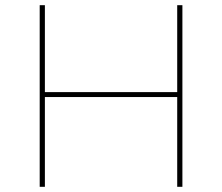

<svg xmlns="http://www.w3.org/2000/svg" viewBox="-20 -720 856 740"><path d="M663 0V-700H683V0ZM133 0V-700H153V0ZM148 -346V-365H668V-346Z"/></svg>

Font: Montserrat Thin Thin
Style: Regular
Weight: 250
Version: Version 9.000